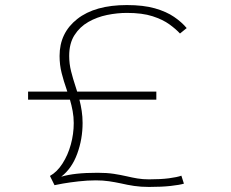

<svg xmlns="http://www.w3.org/2000/svg" viewBox="-20 -726 915 759"><path d="M195.5 6 177.5 -30.5Q206 -46.5 227.2 -79.8Q248.5 -113 260 -154.8Q271.5 -196.5 271.5 -239.5Q271.5 -264 267.2 -287Q263 -310 256.5 -332H91V-364H246Q245 -368 243 -373.5Q232 -404.5 223.8 -436.8Q215.5 -469 215.5 -505Q215.5 -596 285.5 -651Q355.5 -706 481.5 -706Q547 -706 592.5 -693Q638 -680 668.2 -659.2Q698.5 -638.5 718 -615L691.5 -593.5Q676 -610.5 650 -629.5Q624 -648.5 583.2 -661.8Q542.5 -675 481.5 -675Q443.5 -675 403.2 -666.8Q363 -658.5 329.2 -639.2Q295.5 -620 274.5 -587.2Q253.5 -554.5 253.5 -505Q253.5 -474 261 -444.2Q268.5 -414.5 278.5 -384.5Q282 -372.5 285 -364H598V-332H294Q299.5 -310.5 303 -287.5Q306.5 -264.5 306.5 -240Q306.5 -176 285.2 -118Q264 -60 222 -27.5Q249.5 -35.5 283.8 -39.2Q318 -43 366 -43Q402.5 -43 430 -38.8Q457.5 -34.5 481.5 -29Q502.5 -24 523.5 -20.5Q544.5 -17 569 -17Q615 -17 647.8 -21.2Q680.5 -25.5 697 -31.5L707 0Q690.5 5 655 9Q619.5 13 569 13Q537 13 510.2 9Q483.5 5 458 -1Q434.5 -6 410.8 -9.5Q387 -13 359 -13Q325.5 -13 290.5 -9Q255.5 -5 229.2 -0.5Q203 4 195.5 6Z"/></svg>

Font: Trispace SemiExpanded Thin
Style: Regular
Weight: 100
Width: 6
Designer: Tyler Finck
Foundry: Etcetera Type Company
Version: Version 1.210; ttfautohint (v1.8.3)